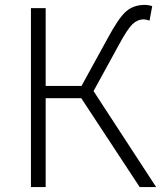

<svg xmlns="http://www.w3.org/2000/svg" viewBox="-20 -762 661 782"><path d="M361 -391 616 0H549L311 -362H166V0H106V-729H166V-412H312L418 -605Q463 -689 493.5 -715.5Q524 -742 569 -742Q585 -742 600 -737L589 -678Q576 -683 565 -683Q540 -683 519.5 -663.5Q499 -644 464 -579Z"/></svg>

Font: Noto Sans Korean Light
Style: Regular
Weight: 300
Designer: Ryoko NISHIZUKA  (kana & ideographs); Paul D. Hunt (Latin, Greek & Cyrillic); Wenlong ZHANG  (bopomofo); Sandoll Communi
Foundry: Adobe Systems Incorporated
Version: Version 1.000;PS 1;hotconv 1.0.78;makeotf.lib2.5.61930